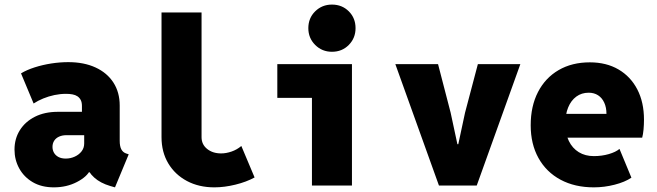

<svg xmlns="http://www.w3.org/2000/svg" viewBox="-20 -806 2852 834"><path d="M213.9 7.8Q160.6 7.8 122.3 -14.6Q84 -37.1 63.5 -74.5Q43 -111.8 43 -156.2Q43 -203.6 66.4 -240.7Q89.8 -277.8 132.1 -299.1Q174.3 -320.3 231.4 -320.3H362.3V-218.8H268.6Q250.5 -218.8 236.8 -212.6Q223.1 -206.5 215.6 -195.1Q208 -183.6 208 -168Q208 -153.8 214.6 -142.3Q221.2 -130.9 234.1 -124Q247.1 -117.2 265.6 -117.2Q286.1 -117.2 304.4 -125.5Q322.8 -133.8 334.2 -148.4Q345.7 -163.1 345.7 -182.6V-250L335.9 -269.5V-345.7Q335.9 -361.3 330.8 -371.3Q325.7 -381.3 316.7 -387.5Q307.6 -393.6 294.9 -396Q282.2 -398.4 266.6 -398.4Q241.7 -398.4 216.3 -393.1Q190.9 -387.7 167.7 -378.2Q144.5 -368.7 126 -356.4L71.3 -487.3Q96.2 -502.4 130.6 -513.4Q165 -524.4 202.9 -530.3Q240.7 -536.1 276.4 -536.1Q344.7 -536.1 395 -512.9Q445.3 -489.7 472.7 -447.3Q500 -404.8 500 -347.7V-194.3Q500 -170.9 506.8 -157.7Q513.7 -144.5 527.3 -139.6L539.1 -135.7L479.5 7.8L459 2Q416 -10.7 389.4 -34.7Q362.8 -58.6 355.5 -87.9L398.4 -57.6H320.3L372.1 -68.4Q358.9 -38.6 314.2 -15.4Q269.5 7.8 213.9 7.8Z M911.1 7.8Q843.8 7.8 792 -19.8Q740.2 -47.4 710.9 -96.4Q681.6 -145.5 681.6 -210V-752H855.5V-210Q855.5 -178.7 879.6 -159.2Q903.8 -139.6 940.4 -139.6Q962.4 -139.6 985.8 -147.7Q1009.3 -155.8 1028.3 -171.9L1085.9 -35.2Q1050.3 -15.6 1002.4 -3.9Q954.6 7.8 911.1 7.8Z M1335 0V-527.3H1508.8V0ZM1184.6 -380.9V-527.3H1508.8V-380.9ZM1421.9 -581.1Q1378.9 -581.1 1349.1 -610.8Q1319.3 -640.6 1319.3 -683.6Q1319.3 -727.5 1349.1 -756.8Q1378.9 -786.1 1421.9 -786.1Q1465.8 -786.1 1495.1 -756.8Q1524.4 -727.5 1524.4 -683.6Q1524.4 -640.6 1495.1 -610.8Q1465.8 -581.1 1421.9 -581.1Z M1886.7 0 1697.3 -527.3H1882.8L1937.5 -316.4L1966.8 -179.7H1970.7L2000 -316.4L2055.7 -527.3H2240.2L2050.8 0Z M2559.6 7.8Q2476.6 7.8 2414.8 -25.4Q2353 -58.6 2319.1 -119.4Q2285.2 -180.2 2285.2 -261.7Q2285.2 -344.7 2316.9 -406.2Q2348.6 -467.8 2406.5 -501.5Q2464.4 -535.2 2542 -535.2Q2613.8 -535.2 2666.5 -504.4Q2719.2 -473.6 2748.3 -417.7Q2777.3 -361.8 2777.3 -286.1Q2777.3 -265.1 2775.4 -243.7Q2773.4 -222.2 2769.5 -208H2423.8V-311.5H2614.3Q2614.3 -339.4 2604.7 -360.1Q2595.2 -380.9 2577.9 -392.1Q2560.5 -403.3 2537.1 -403.3Q2506.3 -403.3 2483.4 -386.5Q2460.4 -369.6 2448 -339.4Q2435.5 -309.1 2435.5 -267.6Q2435.5 -225.1 2450.9 -193.6Q2466.3 -162.1 2494.1 -145Q2522 -127.9 2559.6 -127.9Q2594.2 -127.9 2624.5 -136.7Q2654.8 -145.5 2670.9 -159.2L2722.7 -34.2Q2694.3 -15.1 2649.7 -3.7Q2605 7.8 2559.6 7.8Z"/></svg>

Font: Reddit Mono Black
Style: Regular
Weight: 900
Monospace: yes
Designer: Stephen Hutchings
Foundry: Reddit
Version: Version 1.014